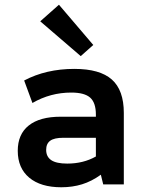

<svg xmlns="http://www.w3.org/2000/svg" viewBox="-20 -779 620 811"><path d="M239 12Q152 12 103.5 -28.5Q55 -69 55 -142Q55 -212 101.5 -249Q148 -286 236 -286H385V-295Q385 -345 361 -366.5Q337 -388 281 -388Q193 -388 117 -344L82 -439Q175 -488 294 -488Q402 -488 452.5 -443Q503 -398 503 -302V0H416L406 -41Q367 -13 326.5 -0.5Q286 12 239 12ZM264 -88Q332 -88 385 -118V-197H247Q209 -197 192 -184.5Q175 -172 175 -146Q175 -117 196.5 -102.5Q218 -88 264 -88ZM321 -542 150 -689 229 -759 374 -589Z"/></svg>

Font: Sometype Mono
Style: Bold
Weight: 700
Monospace: yes
Designer: Ryoichi Tsunekawa
Foundry: Dharma Type
Version: Version 1.000; ttfautohint (v1.8.3)